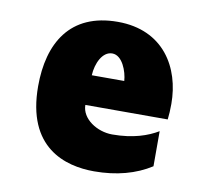

<svg xmlns="http://www.w3.org/2000/svg" viewBox="-63 -576 698 652"><g transform="rotate(10 285.5 -250.0)"><path d="M520 -264C520 -389 451 -507 293 -507C128 -507 64 -393 64 -245C64 -33 201 7 301 7C378 7 444 -11 497 -45V-166C462 -145 412 -127 340 -127C288 -127 233 -162 233 -210H517C519 -226 520 -244 520 -264ZM237 -313C239 -354 259 -398 293 -398C328 -398 347 -345 349 -313Z"/></g></svg>

Font: Maven Pro
Style: Black
Weight: 900
Designer: Joe Prince
Foundry: Joe Prince
Version: Version 1.003